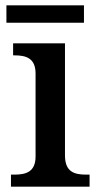

<svg xmlns="http://www.w3.org/2000/svg" viewBox="-20 -698 369 718"><path d="M4 -613H294V-678H4ZM21 0H315V-45H302C258 -45 223 -55 223 -117V-536H29V-491H34C77 -491 113 -481 113 -423V-113C113 -55 77 -45 34 -45H21Z"/></svg>

Font: Noto Serif Ethiopic Medium
Style: Regular
Weight: 500
Designer: Monotype Design Team
Foundry: Monotype Imaging Inc.
Version: Version 2.102